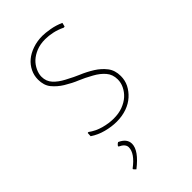

<svg xmlns="http://www.w3.org/2000/svg" viewBox="-218 -561 840 840"><g transform="rotate(-45 202.0 -141.0)"><path d="M222.2 -493.2Q239.3 -493.2 268.6 -488.3Q296.9 -483.4 324.2 -471.2L319.8 -453.1L314 -452.1Q288.1 -464.4 264.6 -469.2Q241.7 -474.1 220.2 -474.1Q189.5 -474.1 165.5 -464.4Q142.6 -455.1 126 -439.9Q111.3 -426.3 101.6 -405.8Q92.8 -386.7 92.8 -369.1Q92.8 -340.3 111.3 -320.3Q128.9 -301.3 157.7 -286.1Q197.3 -265.1 216.8 -257.3Q247.6 -244.6 276.4 -226.6Q303.7 -209.5 322.3 -185.5Q340.8 -161.6 340.8 -126Q340.8 -99.1 329.6 -76.7Q317.9 -53.7 297.9 -35.6Q277.3 -17.1 249.5 -7.3Q220.7 2.9 187 2.9Q155.8 2.9 122.1 -5.9Q88.4 -14.6 61 -33.2L62 -52.2L66.9 -53.2Q93.3 -33.7 125.5 -24.9Q157.7 -16.1 187 -16.1Q218.8 -16.1 243.2 -25.4Q268.6 -35.2 285.2 -50.3Q301.8 -65.4 311.5 -85.4Q320.8 -104.5 320.8 -125Q320.8 -155.8 302.7 -176.8Q284.7 -197.8 256.3 -213.4Q222.2 -232.4 196.8 -242.7Q168.9 -253.9 137.7 -272.9Q110.4 -289.6 91.3 -313Q73.2 -335.4 73.2 -371.1Q73.2 -396.5 84 -418.5Q94.7 -440.9 114.3 -457.5Q133.3 -473.6 161.6 -483.4Q189.9 -493.2 222.2 -493.2ZM127.9 69.8Q166 86.9 166 118.2Q166 159.7 100.1 210.9L89.8 200.2L90.8 196.8Q145 156.2 145 119.1Q145 98.6 115.2 85V81.1Q120.6 73.2 127.9 69.8Z"/></g></svg>

Font: Datalegreya
Style: Gradient
Weight: 400
Designer: Figs Lab
Foundry: Figs Lab
Version: Version 1.002;PS 001.002;hotconv 1.0.70;makeotf.lib2.5.58329